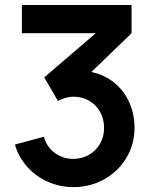

<svg xmlns="http://www.w3.org/2000/svg" viewBox="-20 -740 622 773"><path d="M40 -158 156.5 -189.5Q168.4 -147.5 201.3 -123.8Q234.2 -100.1 275.7 -100.3Q310.4 -100.6 338.6 -117Q366.8 -133.3 382.9 -161.8Q399 -190.2 399 -225.2Q399 -260.6 383.3 -289.1Q367.6 -317.7 339.4 -334.2Q311.2 -350.7 275.3 -350.7Q259.7 -350.7 243.6 -346.1Q227.6 -341.6 213.2 -333.7L158.2 -428.5L399.8 -635.7L410.3 -606.3H68.2V-720H509.7V-606.2L315.2 -418.8L314.2 -454.7Q377.4 -450.2 424.5 -418.5Q471.6 -386.8 496.5 -336.2Q521.5 -285.7 521.5 -225.2Q521.5 -158.2 488.4 -103.7Q455.3 -49.1 399.1 -17.9Q342.9 13.3 275.8 13.3Q222.1 13.3 173.8 -7.7Q125.6 -28.8 90.3 -67.6Q55 -106.5 40 -158Z"/></svg>

Font: Tap Sans
Style: Regular
Weight: 400
Designer: Tap Payments
Foundry: Tap Payments
Version: Version 1.001;Glyphs 3.1.2 (3151)